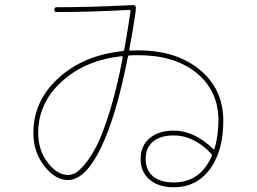

<svg xmlns="http://www.w3.org/2000/svg" viewBox="-20 -749 1040 778"><path d="M837.9 -116.2Q839.8 -122.1 836.9 -125Q766.6 -200.2 684.6 -200.2Q629.9 -200.2 600.1 -175.3Q570.3 -150.4 570.3 -105Q570.3 -59.6 600.1 -34.7Q629.9 -9.8 684.6 -9.8Q791 -9.8 837.9 -116.2ZM254.9 -40Q267.6 -40 282.2 -46.4Q296.9 -52.7 322.3 -82Q347.7 -111.3 372.1 -159.2Q396.5 -207 425.3 -299.8Q454.1 -392.6 477.5 -516.6Q477.5 -520.5 473.6 -521.5Q324.2 -504.9 229.5 -418Q134.8 -331.1 134.8 -210Q134.8 -140.6 173.3 -90.3Q211.9 -40 254.9 -40ZM477.5 -542Q480.5 -542 483.4 -546.9Q499 -633.8 508.8 -703.1Q508.8 -709 504.9 -709Q345.7 -700.2 209 -700.2Q200.2 -700.2 200.2 -710Q200.2 -719.7 209 -719.7Q351.6 -719.7 519.5 -728.5Q529.3 -728.5 530.3 -719.7Q530.3 -706.1 529.3 -699.2Q515.6 -607.4 503.9 -548.8Q503.9 -543.9 507.8 -543.9Q518.6 -544.9 540 -544.9Q694.3 -544.9 789.6 -466.3Q884.8 -387.7 884.8 -259.8Q884.8 -136.7 830.6 -63.5Q776.4 9.8 684.6 9.8Q623 9.8 586.4 -21Q549.8 -51.8 549.8 -105Q549.8 -158.2 586.4 -189Q623 -219.7 684.6 -219.7Q767.6 -219.7 844.7 -144.5Q847.7 -141.6 849.6 -147.5Q864.3 -196.3 865.2 -259.8Q865.2 -380.9 776.9 -453.1Q688.5 -525.4 540 -525.4Q515.6 -525.4 503.9 -524.4Q500 -524.4 498 -517.6Q451.2 -277.3 388.2 -148.4Q325.2 -19.5 254.9 -19.5Q204.1 -19.5 159.7 -76.2Q115.2 -132.8 115.2 -210Q115.2 -339.8 216.8 -432.6Q318.4 -525.4 477.5 -542Z"/></svg>

Font: Rounded-L Mgen+ 2m thin
Style: Regular
Weight: 100
Designer: [Source Han Sans]
Ryoko NISHIZUKA  (kana & ideographs); Paul D. Hunt (Latin, Greek & Cyrillic); Wenlong ZHANG  (bopomofo
Version: Version 1.059.20150602